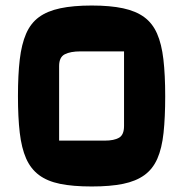

<svg xmlns="http://www.w3.org/2000/svg" viewBox="-20 -660 663 695"><path d="M312 15Q244 15 197.5 5.5Q151 -4 121 -26.5Q91 -49 74.5 -86.5Q58 -124 51.5 -179.5Q45 -235 45 -312Q45 -389 51.5 -444.5Q58 -500 74.5 -538Q91 -576 121 -598Q151 -620 198 -630Q245 -640 312 -640Q379 -640 425.5 -630Q472 -620 502 -598Q532 -576 548.5 -538.5Q565 -501 571.5 -445Q578 -389 578 -312Q578 -235 572 -179Q566 -123 549.5 -85.5Q533 -48 502.5 -26Q472 -4 425.5 5.5Q379 15 312 15ZM194 -151H359Q393 -151 411 -161.5Q429 -172 429 -204V-474H271Q235 -474 214.5 -463.5Q194 -453 194 -421Z"/></svg>

Font: Changa ExtraLight
Style: Bold
Weight: 700
Version: Version 3.002; ttfautohint (v1.8.2)